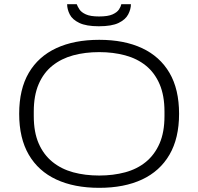

<svg xmlns="http://www.w3.org/2000/svg" viewBox="-20 -889 951 921"><path d="M456 12Q336 12 250 -28Q164 -68 118 -147Q72 -226 72 -343Q72 -461 118 -539.5Q164 -618 250 -658Q336 -698 456 -698Q576 -698 661.5 -658Q747 -618 793 -539.5Q839 -461 839 -343Q839 -226 793 -147Q747 -68 661.5 -28Q576 12 456 12ZM456 -47Q523 -47 580.5 -62.5Q638 -78 680 -112.5Q722 -147 745.5 -201Q769 -255 769 -332V-354Q769 -431 745.5 -485.5Q722 -540 680 -574Q638 -608 580.5 -623.5Q523 -639 456 -639Q388 -639 331 -623.5Q274 -608 231.5 -574Q189 -540 165.5 -485.5Q142 -431 142 -354V-332Q142 -255 165.5 -201Q189 -147 231.5 -112.5Q274 -78 331 -62.5Q388 -47 456 -47ZM454 -763Q394 -763 360.5 -779Q327 -795 314.5 -820Q302 -845 302 -869H348Q352 -858 361 -844Q370 -830 392 -820Q414 -810 455 -810Q498 -810 520 -820Q542 -830 551 -844Q560 -858 562 -869H608Q608 -845 595 -820Q582 -795 549 -779Q516 -763 454 -763Z"/></svg>

Font: Archivo SemiExpanded ExtraLight
Style: Regular
Weight: 250
Width: 6
Designer: Hector Gatti
Foundry: Omnibus-Type
Version: Version 2.001